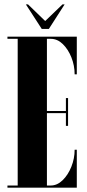

<svg xmlns="http://www.w3.org/2000/svg" viewBox="-20 -870 402 890"><path d="M14.5 0V-10H62V-690H14.5V-700H336V-525.5H326Q326 -566 311 -603.8Q296 -641.5 271 -665.8Q246 -690 215.5 -690H197.5V-355.5H285.5V-415.5H295.5V-286.5H285.5V-345.5H197.5V-10H215Q245 -10 270.2 -34.5Q295.5 -59 310.8 -97.2Q326 -135.5 326 -176H336V0ZM173.5 -736 100 -849.5H110L189.5 -772.5L269.5 -849.5H279.5L206.5 -736Z"/></svg>

Font: Imbue 100pt ExtraBold
Style: Regular
Weight: 800
Designer: Tyler Finck
Foundry: Etcetera Type Company
Version: Version 1.102; ttfautohint (v1.8.3)